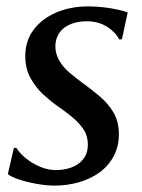

<svg xmlns="http://www.w3.org/2000/svg" viewBox="-20 -570 445 600"><path d="M361 -447H352Q343.5 -467 316.2 -485.2Q289 -503.5 251 -503.5Q223.5 -503.5 201.8 -495Q180 -486.5 167.2 -469.8Q154.5 -453 153 -429Q152.5 -403.5 164 -382.8Q175.5 -362 195.5 -344.5Q215.5 -327 239 -310Q267.5 -289.5 293 -267.8Q318.5 -246 335 -217.8Q351.5 -189.5 351.5 -151Q351.5 -112 335.2 -81.8Q319 -51.5 291 -31.2Q263 -11 226.8 -0.5Q190.5 10 150.5 10Q124.5 10 94.2 4.5Q64 -1 39.2 -9.2Q14.5 -17.5 4.5 -26L23.5 -108H31Q41.5 -91 61.2 -75Q81 -59 105.5 -48.8Q130 -38.5 155 -38.5Q180 -38.5 202.8 -46.5Q225.5 -54.5 240 -72.5Q254.5 -90.5 254.5 -119Q254.5 -145.5 240.8 -166Q227 -186.5 205.5 -204.2Q184 -222 160.5 -238Q139 -253 115.5 -274.5Q92 -296 75.5 -325.8Q59 -355.5 59 -395Q59 -442.5 85.2 -477.2Q111.5 -512 156 -531Q200.5 -550 255.5 -550Q281 -550 305.8 -547Q330.5 -544 350 -539.5Q369.5 -535 379 -531Z"/></svg>

Font: Merriweather 60pt
Style: Italic
Weight: 400
Italic angle: -7.8°
Version: Version 2.101